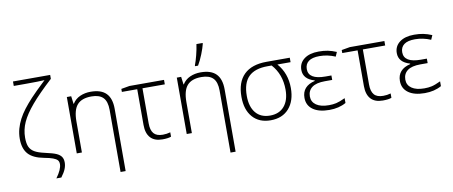

<svg xmlns="http://www.w3.org/2000/svg" viewBox="-79 -1090 3902 1654"><g transform="rotate(-10 1872.0 -263.0)"><path d="M82.5 -666.5V-705.6H407.7V-671.4Q291.5 -564.5 225.6 -486.8Q159.7 -409.2 130.4 -344.7Q101.1 -280.3 101.1 -210Q101.1 -158.7 114.3 -129.9Q127.4 -101.1 157.5 -83.3Q187.5 -65.4 247.1 -52.2Q316.4 -37.1 345.2 -23.9Q374 -10.7 387.2 8.8Q400.4 28.3 400.4 58.6Q400.4 85.9 389.2 114.5Q377.9 143.1 349.1 181.6H305.7Q357.4 111.3 357.4 64.9Q357.4 42.5 345.7 30Q334 17.6 307.1 7.6Q280.3 -2.4 231.9 -11.2Q137.2 -28.8 95.7 -75.9Q54.2 -123 54.2 -208Q54.2 -253.4 65.7 -295.2Q77.1 -336.9 97.9 -376.7Q118.7 -416.5 148.9 -456.1Q179.2 -495.6 218.8 -538.3Q258.3 -581.1 352.1 -669.9Q304.2 -666.5 187 -666.5Z M859.9 223.1V-319.8Q859.9 -394 826.9 -427.7Q793.9 -461.4 725.1 -461.4Q639.6 -461.4 600.3 -416.5Q561 -371.6 561 -272V0H516.1V-493.2H554.2L563 -425.3H565.4Q589.8 -464.8 632.1 -483.6Q674.3 -502.4 725.1 -502.4Q816.4 -502.4 860.4 -457.5Q904.3 -412.6 904.3 -322.3V223.1Z M1366.2 -493.2V-454.1H1170.9V-147Q1170.9 -87.4 1195.6 -58.6Q1220.2 -29.8 1274.9 -29.8Q1309.1 -29.8 1340.8 -39.1V-1Q1315.4 9.3 1264.6 9.3Q1195.3 9.3 1160.2 -29.3Q1125 -67.9 1125 -141.1V-454.1H990.7V-480.5L1064 -493.2Z M1821.8 223.1V-319.8Q1821.8 -394 1788.8 -427.7Q1755.9 -461.4 1687 -461.4Q1601.6 -461.4 1562.3 -416.5Q1522.9 -371.6 1522.9 -272V0H1478V-493.2H1516.1L1524.9 -425.3H1527.3Q1551.8 -464.8 1594 -483.6Q1636.2 -502.4 1687 -502.4Q1778.3 -502.4 1822.3 -457.5Q1866.2 -412.6 1866.2 -322.3V223.1ZM1649.9 -569.8Q1663.1 -604 1675.8 -653.6Q1688.5 -703.1 1694.8 -748.5H1749V-741.2Q1740.7 -706.1 1720.2 -654.3Q1699.7 -602.5 1676.3 -563H1649.9Z M2430.2 -234.9Q2430.2 -122.1 2372.3 -56.4Q2314.5 9.3 2211.9 9.3Q2111.3 9.3 2054.4 -55.4Q1997.6 -120.1 1997.6 -232.9Q1997.6 -360.8 2065.2 -427Q2132.8 -493.2 2263.2 -493.2H2466.3V-454.1H2351.1Q2430.2 -363.3 2430.2 -234.9ZM2044.4 -232.9Q2044.4 -138.2 2088.4 -85Q2132.3 -31.7 2213.9 -31.7Q2293.9 -31.7 2338.4 -84.2Q2382.8 -136.7 2382.8 -228.5Q2382.8 -363.3 2300.8 -454.1H2264.6Q2153.3 -454.1 2098.9 -400.1Q2044.4 -346.2 2044.4 -232.9Z M2793 -280.3V-241.2H2729.5Q2652.8 -241.2 2615.7 -212.9Q2578.6 -184.6 2578.6 -133.8Q2578.6 -85.9 2617.9 -58.8Q2657.2 -31.7 2728.5 -31.7Q2763.2 -31.7 2792.2 -38.1Q2821.3 -44.4 2871.1 -67.9V-25.9Q2809.6 9.3 2725.1 9.3Q2633.3 9.3 2582 -27.6Q2530.8 -64.5 2530.8 -130.4Q2530.8 -231.9 2643.6 -258.8V-263.2Q2545.9 -291.5 2545.9 -371.6Q2545.9 -431.6 2592.5 -467Q2639.2 -502.4 2720.2 -502.4Q2764.2 -502.4 2799.6 -495.4Q2835 -488.3 2874.5 -471.7L2857.9 -433.6Q2790.5 -462.4 2720.2 -462.4Q2656.2 -462.4 2624.8 -438.5Q2593.3 -414.6 2593.3 -370.6Q2593.3 -280.3 2740.7 -280.3Z M3293.9 -493.2V-454.1H3098.6V-147Q3098.6 -87.4 3123.3 -58.6Q3147.9 -29.8 3202.6 -29.8Q3236.8 -29.8 3268.6 -39.1V-1Q3243.2 9.3 3192.4 9.3Q3123 9.3 3087.9 -29.3Q3052.7 -67.9 3052.7 -141.1V-454.1H2918.5V-480.5L2991.7 -493.2Z M3627.9 -280.3V-241.2H3564.5Q3487.8 -241.2 3450.7 -212.9Q3413.6 -184.6 3413.6 -133.8Q3413.6 -85.9 3452.9 -58.8Q3492.2 -31.7 3563.5 -31.7Q3598.1 -31.7 3627.2 -38.1Q3656.2 -44.4 3706.1 -67.9V-25.9Q3644.5 9.3 3560.1 9.3Q3468.3 9.3 3417 -27.6Q3365.7 -64.5 3365.7 -130.4Q3365.7 -231.9 3478.5 -258.8V-263.2Q3380.9 -291.5 3380.9 -371.6Q3380.9 -431.6 3427.5 -467Q3474.1 -502.4 3555.2 -502.4Q3599.1 -502.4 3634.5 -495.4Q3669.9 -488.3 3709.5 -471.7L3692.9 -433.6Q3625.5 -462.4 3555.2 -462.4Q3491.2 -462.4 3459.7 -438.5Q3428.2 -414.6 3428.2 -370.6Q3428.2 -280.3 3575.7 -280.3Z"/></g></svg>

Font: Bpm'online Open Sans Light
Style: Regular
Weight: 300
Foundry: Ascender Corporation
Version: Version 1.10